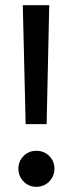

<svg xmlns="http://www.w3.org/2000/svg" viewBox="-20 -709 281 741"><path d="M160 -230H79L68 -689H170ZM190 -58Q190 -29 170 -8.5Q150 12 120 12Q91 12 71 -8.5Q51 -29 51 -58Q51 -87 71 -107Q91 -127 120 -127Q150 -127 170 -107Q190 -87 190 -58Z"/></svg>

Font: FiraGOUPP
Style: Medium
Weight: 400
Designer: bBox Type
Foundry: bBox Type GmbH
Version: Version 1.001